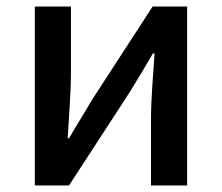

<svg xmlns="http://www.w3.org/2000/svg" viewBox="-20 -570 682 590"><path d="M87 0H192L380 -289C400 -321 430 -372 450 -406H455C450 -335 444 -262 444 -205V0H555V-550H449L262 -262C243 -229 211 -178 192 -145H188C192 -215 198 -288 198 -345V-550H87Z"/></svg>

Font: Noto Sans HK Medium
Style: Regular
Weight: 500
Designer: Ryoko NISHIZUKA 西塚涼子 (kana, bopomofo & ideographs); Paul D. Hunt (Latin, Greek & Cyrillic); Sandoll Communications 산돌커뮤니
Foundry: Adobe
Version: Version 2.002;hotconv 1.0.116;makeotfexe 2.5.65601